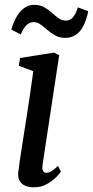

<svg xmlns="http://www.w3.org/2000/svg" viewBox="-20 -786 395 816"><path d="M124 10Q102.5 10 86.8 3.2Q71 -3.5 63.2 -17.8Q55.5 -32 57.5 -53.5Q59.5 -73 64.8 -107.5Q70 -142 77 -187Q84 -232 92 -282.2Q100 -332.5 107.5 -384.2Q115 -436 121.5 -483.5L59.5 -506.5L65.5 -539.5L209.5 -562.5L231.5 -551.5L161 -86.5Q158 -68.5 163 -60Q168 -51.5 176.5 -51.5Q186.5 -51.5 198 -58Q209.5 -64.5 226.5 -81L239 -56.5Q234 -48.5 218.5 -32.8Q203 -17 179 -3.5Q155 10 124 10ZM28 -660.5Q38 -695 52.8 -718.5Q67.5 -742 85.8 -753.8Q104 -765.5 125 -765.5Q150 -765.5 168 -755.2Q186 -745 200.5 -731.8Q215 -718.5 229 -708.5Q243 -698.5 260.5 -698.5Q276 -698.5 288.2 -710.5Q300.5 -722.5 311 -754.5L355 -738.5Q347 -698.5 333 -673.2Q319 -648 300 -636.5Q281 -625 256.5 -625Q233.5 -625 215.2 -635Q197 -645 182 -658.2Q167 -671.5 152.8 -681.8Q138.5 -692 123 -692Q106 -692 93.2 -679.8Q80.5 -667.5 68 -639.5Z"/></svg>

Font: Merriweather 28pt
Style: Italic
Weight: 400
Italic angle: -7.8°
Version: Version 2.101